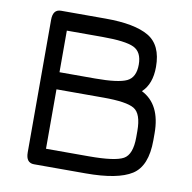

<svg xmlns="http://www.w3.org/2000/svg" viewBox="-73 -704 775 777"><g transform="rotate(10 314.5 -315.5)"><path d="M346.7 -314.5H153.3V-70.3H329.1Q436.5 -70.3 470.7 -89.4Q504.9 -108.4 504.9 -179.7V-205.1Q504.9 -276.4 473.1 -295.4Q441.4 -314.5 346.7 -314.5ZM83 -43V-587.9Q83 -630.9 116.2 -630.9H299.8Q418.9 -630.9 476.6 -597.2Q534.2 -563.5 534.2 -473.6Q534.2 -403.3 495.1 -367.2Q575.2 -327.1 575.2 -208V-179.7Q575.2 -73.2 517.6 -36.6Q460 0 329.1 0H116.2Q83 0 83 -43ZM299.8 -384.8Q394.5 -384.8 429.2 -401.4Q463.9 -418 463.9 -470.7Q463.9 -522.5 429.2 -539.1Q394.5 -555.7 299.8 -555.7H153.3V-384.8Z"/></g></svg>

Font: Jura
Style: DemiBold
Weight: 600
Version: Version 2.4